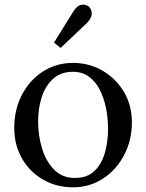

<svg xmlns="http://www.w3.org/2000/svg" viewBox="-20 -785 625 821"><path d="M292 16Q222 16 165 -16.5Q108 -49 74.5 -106.5Q41 -164 41 -238Q41 -317 74 -380Q107 -443 164 -479.5Q221 -516 292 -516Q362 -516 419 -482.5Q476 -449 510 -392Q544 -335 544 -262Q544 -185 510.5 -121.5Q477 -58 420 -21Q363 16 292 16ZM300 -24Q353 -24 384 -54Q415 -84 428.5 -132Q442 -180 442 -233Q442 -278 433.5 -321.5Q425 -365 407 -400.5Q389 -436 360.5 -457Q332 -478 292 -478Q240 -478 207 -448Q174 -418 158.5 -370Q143 -322 143 -267Q143 -205 160 -149.5Q177 -94 212 -59Q247 -24 300 -24ZM239 -580 211 -603 295 -738Q310 -760 324 -763.5Q338 -767 348 -763Q358 -759 360 -757Q364 -754 369 -744Q374 -734 371.5 -719.5Q369 -705 351 -686Z"/></svg>

Font: Lora
Style: Regular
Weight: 400
Designer: Olga Karpushina, Alexei Vanyashin (Cyrillic)
Foundry: Cyreal
Version: Version 3.005; ttfautohint (v1.8.4.7-5d5b)